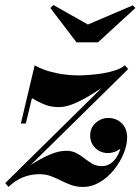

<svg xmlns="http://www.w3.org/2000/svg" viewBox="-56 -727 553 757"><path d="M-35.5 -5 419.3 -453.5 449.5 -454.8 0.3 -12.8ZM-22.3 10 -35.3 -5Q16.2 -44.3 59.5 -72.8Q102.8 -101.3 138.9 -116.9Q175 -132.5 204.8 -132.5Q228 -132.5 245.3 -123.4Q262.5 -114.3 277.5 -102.3Q292.5 -90.3 308.6 -81.1Q324.8 -72 345.8 -72Q369.5 -72 387.4 -88Q405.3 -104 415.1 -129.9Q425 -155.8 425 -185H444.3Q443.8 -168.3 432.6 -154.3Q421.5 -140.3 404.4 -131.9Q387.3 -123.5 368.3 -123.5Q350.3 -123.5 334.6 -132.3Q319 -141 309.3 -156.5Q299.5 -172 299.5 -192Q299.5 -222.8 321.1 -242.4Q342.8 -262 370.8 -262Q391.3 -262 408.1 -252.9Q425 -243.8 435.1 -226.5Q445.3 -209.3 445.3 -185Q445.3 -155.3 431.4 -121.4Q417.5 -87.5 393.3 -57.5Q369 -27.5 337.6 -8.7Q306.3 10 271.3 10Q245.5 10 224.6 2.4Q203.8 -5.2 184.4 -15.1Q165 -25 144.7 -32.6Q124.5 -40.2 99.5 -40.2Q63.5 -40.2 32.6 -27.1Q1.7 -14 -22.3 10ZM26.2 -240 80.7 -469.5Q107.7 -454.5 138.2 -445.7Q168.7 -437 198 -433.4Q227.3 -429.7 250.3 -429.7Q268.3 -429.7 294.1 -431.5Q320 -433.2 347.8 -437.6Q375.5 -442 399 -449.8Q422.5 -457.5 436 -469.5L449.5 -454.8Q414.3 -429.5 377.5 -403.1Q340.8 -376.7 304.9 -354.5Q269 -332.2 236.2 -318.5Q203.5 -304.7 176 -304.7Q143 -304.7 116.2 -316.2Q89.5 -327.7 70 -340.2L45.7 -240ZM245.7 -560 142.5 -695.5 154.5 -707.3 290.5 -630.3 467.3 -705.8 477.8 -695.5 330.3 -560Z"/></svg>

Font: Bodoni Moda
Style: Italic
Weight: 400
Italic angle: -13°
Designer: Owen Earl
Foundry: indestructible type
Version: Version 2.005